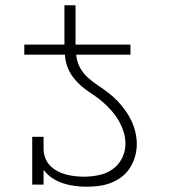

<svg xmlns="http://www.w3.org/2000/svg" viewBox="-20 -699 640 727"><path d="M474 -492H72V-530H224V-679H266V-530H474ZM308 8Q285 8 262.5 5Q240 2 218.5 -5Q197 -12 177.5 -25Q158 -38 145 -56V0H102V-181H145V-136Q145 -119 151 -102Q157 -85 169 -72.5Q181 -60 196.5 -51.5Q212 -43 229 -38.5Q246 -34 263.5 -32Q281 -30 298 -30Q326 -30 354.5 -36Q383 -42 406 -58Q429 -74 442 -100Q455 -126 455 -154Q455 -178 448 -200Q441 -222 429.5 -242Q418 -262 402.5 -279.5Q387 -297 369.5 -312.5Q352 -328 332.5 -340.5Q313 -353 295 -367.5Q277 -382 262 -400Q247 -418 238 -439Q229 -460 226.5 -483.5Q224 -507 224 -530H266Q266 -507 269.5 -483.5Q273 -460 284.5 -440Q296 -420 313.5 -404.5Q331 -389 350.5 -376Q370 -363 388.5 -349Q407 -335 423 -318.5Q439 -302 453 -283Q467 -264 477 -243Q487 -222 492.5 -199Q498 -176 498 -153Q498 -130 491.5 -107Q485 -84 472.5 -64Q460 -44 441 -29.5Q422 -15 400 -6.5Q378 2 354.5 5Q331 8 308 8Z"/></svg>

Font: Iosevka Curly Slab XLtEx
Style: Regular
Weight: 200
Width: 7
Monospace: yes
Designer: Belleve Invis
Foundry: Belleve Invis
Version: Version 11.1.0; ttfautohint (v1.8.3)